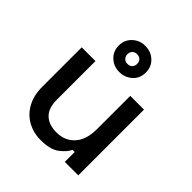

<svg xmlns="http://www.w3.org/2000/svg" viewBox="-202 -873 1018 1018"><g transform="rotate(45 307.0 -364.0)"><path d="M265 9Q209 9 165 -16Q121 -41 96 -87Q71 -133 71 -197V-493H174V-204Q174 -140 206 -109.5Q238 -79 295 -79Q358 -79 396.5 -121.5Q435 -164 435 -244V-493H538V0H437V-74H421Q407 -44 371 -17.5Q335 9 265 9ZM304 -541Q262 -541 232.5 -568.5Q203 -596 203 -639Q203 -681 232.5 -709Q262 -737 304 -737Q347 -737 376.5 -709.5Q406 -682 406 -639Q406 -594 375.5 -567.5Q345 -541 304 -541ZM304 -602Q322 -602 331.5 -612.5Q341 -623 341 -639Q341 -654 331.5 -664.5Q322 -675 304 -675Q288 -675 278 -665Q268 -655 268 -639Q268 -623 278 -612.5Q288 -602 304 -602Z"/></g></svg>

Font: Space Grotesk Medium
Style: Regular
Weight: 500
Designer: Florian Karsten
Foundry: Florian Karsten
Version: Version 2.000